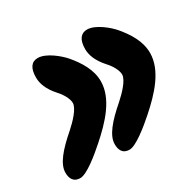

<svg xmlns="http://www.w3.org/2000/svg" viewBox="-101 -642 644 634"><g transform="rotate(-30 221.0 -325.0)"><path d="M225 -118.5C249 -118.5 300.5 -160 332.5 -188.5C387.5 -237 442.5 -295.5 442.5 -362C442.5 -405.5 418.5 -444.5 389.5 -478.5C374 -497 332.5 -532.5 300.5 -532.5C277 -532.5 263 -515.5 263 -479C263 -456 273 -430 298.5 -401.5C314.5 -384.5 327 -362 327 -346C327 -325 295.5 -292.5 273 -272.5C221.5 -228 190.5 -191.5 190.5 -158.5C190.5 -139.5 196.5 -118.5 225 -118.5ZM37 -118.5C61.5 -118.5 112.5 -160 144.5 -188.5C199.5 -237 255 -295.5 255 -362C255 -405.5 231 -444.5 202 -478.5C186 -497 145 -532.5 112.5 -532.5C89 -532.5 75.5 -515.5 75.5 -479C75.5 -456 85 -430 110.5 -401.5C126.5 -384.5 139 -362 139 -346C139 -325 107.5 -292.5 85 -272.5C33.5 -228 2.5 -191.5 2.5 -158.5C2.5 -139.5 9 -118.5 37 -118.5Z"/></g></svg>

Font: Gluten
Style: Bold Italic
Weight: 700
Italic angle: -13°
Designer: Tyler Finck
Foundry: Etcetera Type Company
Version: Version 0.920